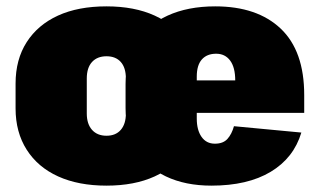

<svg xmlns="http://www.w3.org/2000/svg" viewBox="-20 -572 1007 604"><path d="M315 12Q227 12 163 -17Q99 -46 64 -101Q29 -156 29 -231V-309Q29 -385 64 -439.5Q99 -494 162.5 -523Q226 -552 315 -552Q403 -552 466.5 -523Q530 -494 564.5 -439Q599 -384 599 -309V-231Q599 -156 564.5 -101Q530 -46 466.5 -17Q403 12 315 12ZM315 -145Q344 -145 360 -163.5Q376 -182 376 -215V-325Q376 -359 360 -377Q344 -395 315 -395Q286 -395 269.5 -377Q253 -359 253 -325V-215Q253 -182 269.5 -163.5Q286 -145 315 -145ZM645 12Q563 12 502 -17Q441 -46 408 -101Q375 -156 375 -232V-308Q375 -384 409.5 -439Q444 -494 507.5 -523Q571 -552 657 -552Q789 -552 863 -482Q937 -412 937 -273V-217H559V-319H762L720 -283V-319Q720 -360 704 -381.5Q688 -403 660 -403Q631 -403 615 -385Q599 -367 599 -331V-199Q599 -163 614 -141.5Q629 -120 656 -120Q682 -120 695.5 -135Q709 -150 716 -175L928 -155Q904 -75 831.5 -31.5Q759 12 645 12Z"/></svg>

Font: Pathway Extreme Condensed Black
Style: Regular
Weight: 900
Width: 3
Version: Version 1.001;gftools[0.9.26]